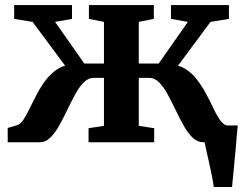

<svg xmlns="http://www.w3.org/2000/svg" viewBox="-20 -572 978 772"><path d="M839.5 180Q837.5 163 832.5 137.8Q827.5 112.5 821.5 85.5Q815.5 58.5 810.2 35.5Q805 12.5 802.5 0L764.5 -67.5H936Q934.5 -52 932.2 -26.8Q930 -1.5 927.5 28.2Q925 58 922 87.2Q919 116.5 916.8 141Q914.5 165.5 913 180ZM11 0V-57.5L48.5 -68.5Q63 -73 75.2 -92.2Q87.5 -111.5 100.8 -139Q114 -166.5 129.8 -196.2Q145.5 -226 166 -252.5Q186.5 -279 213.8 -295.8Q241 -312.5 277.5 -313L281.5 -254.5L111 -484L37 -496V-551.5H269.5V-496L201.5 -484L319 -316.5H398V-484L337.5 -496V-551.5H598.5V-496L538 -484V-316.5H618L735.5 -484L667.5 -496V-551.5H900.5V-496L826.5 -484L656 -254.5L660 -313Q696.5 -312.5 723.8 -295.8Q751 -279 771.5 -252.5Q792 -226 808 -196.2Q824 -166.5 837 -138.8Q850 -111 862.8 -92Q875.5 -73 889.5 -68.5L927 -57.5V0H797Q773.5 0 754.2 -18.8Q735 -37.5 718.5 -67Q702 -96.5 686.2 -129.5Q670.5 -162.5 654.5 -192Q638.5 -221.5 620.2 -240.2Q602 -259 579.5 -259H538V-66L600 -56.5V0H336V-56.5L398 -66V-259H357Q334.5 -259 316.2 -240.2Q298 -221.5 282 -192Q266 -162.5 250.2 -129.5Q234.5 -96.5 218 -67Q201.5 -37.5 182.5 -18.8Q163.5 0 139.5 0Z"/></svg>

Font: Merriweather 28pt
Style: Bold
Weight: 700
Version: Version 2.100